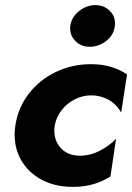

<svg xmlns="http://www.w3.org/2000/svg" viewBox="-20 -721 518 751"><path d="M194 -230Q200 -263 221 -290Q242 -317 272.5 -332.5Q303 -348 337 -348Q374 -348 405 -330.5Q436 -313 454 -281L477 -430Q450 -448 415.5 -459Q381 -470 336 -470Q262 -470 198.5 -439.5Q135 -409 93 -355Q51 -301 40 -230Q30 -161 56.5 -106.5Q83 -52 137.5 -21Q192 10 264 10Q310 10 346.5 -1Q383 -12 412 -31L434 -178Q407 -150 368.5 -130.5Q330 -111 288 -112Q239 -114 213 -147.5Q187 -181 194 -230ZM255 -620Q251 -586 273.5 -562Q296 -538 331 -538Q366 -538 395.5 -561Q425 -584 429 -618Q434 -653 411 -677Q388 -701 353 -701Q319 -701 289.5 -678Q260 -655 255 -620Z"/></svg>

Font: Jost* 700 Bold Italic
Style: Bold Italic
Weight: 700
Italic angle: -10°
Version: Version 3.200; ttfautohint (v0.97) -l 8 -r 50 -G 200 -x 14 -